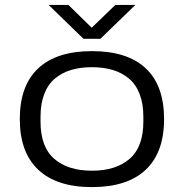

<svg xmlns="http://www.w3.org/2000/svg" viewBox="-20 -745 744 777"><path d="M176.8 -725.1H256.8L351.1 -632.8L446.8 -725.1H527.8L386.2 -587.9H317.9ZM352.1 12.2Q209.5 12.2 134.8 -58.1Q60.1 -128.4 60.1 -263.2Q60.1 -398.4 134.5 -468.3Q209 -538.1 352.1 -538.1Q495.6 -538.1 569.8 -468.5Q644 -398.9 644 -263.2Q644 -127.9 569.6 -57.9Q495.1 12.2 352.1 12.2ZM560.1 -252.9V-272.9Q560.1 -325.7 544.9 -364.7Q529.8 -403.8 501.7 -427.2Q473.6 -450.7 436.3 -461.9Q398.9 -473.1 352.1 -473.1Q305.2 -473.1 267.8 -461.9Q230.5 -450.7 202.4 -427.2Q174.3 -403.8 159.2 -364.7Q144 -325.7 144 -272.9V-252.9Q144 -150.4 199.5 -102.3Q254.9 -54.2 352.1 -54.2Q449.2 -54.2 504.6 -102.3Q560.1 -150.4 560.1 -252.9Z"/></svg>

Font: Archivo Expanded Light
Style: Regular
Weight: 300
Width: 7
Designer: Hector Gatti
Foundry: Omnibus-Type
Version: Version 2.001